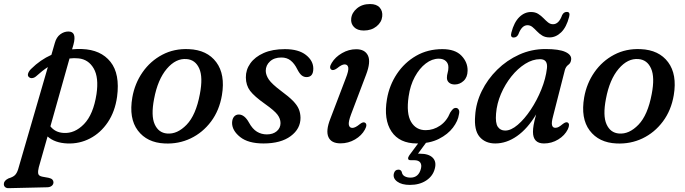

<svg xmlns="http://www.w3.org/2000/svg" viewBox="-78 -718 3479 975"><path d="M106.5 -331.5Q97 -323 86.5 -321.5Q76 -320 69 -326.5Q61 -333 64.8 -345Q68.5 -357 80.5 -368.5Q127 -414.5 183 -439.5L200.5 -500Q208.5 -529 227.8 -543.5Q247 -558 269.5 -558Q313 -558 295 -491.5L288 -467.5Q313 -470 338.5 -469Q434 -465.5 483 -404Q532 -342.5 516.5 -226.5Q506 -151.5 469.5 -97.2Q433 -43 379.2 -15Q325.5 13 264 10.5Q200.5 8 163.5 -25L119 131.5Q114 150.5 116 163.2Q118 176 138.5 179.5L169 185Q182.5 188 188 194Q193.5 200 193.5 207.5Q193.5 218.5 185 225.5Q176.5 232.5 162.5 233L-34 237.5Q-44.5 238 -51.5 232.5Q-58.5 227 -58.5 216.5Q-58.5 199.5 -35 188Q-11.5 181 -1.8 171Q8 161 14 142L165 -377.5Q136 -358.5 106.5 -331.5ZM244.5 -43Q301 -39 348.5 -87.8Q396 -136.5 412 -240Q424.5 -324.5 397.8 -370.5Q371 -416.5 321 -421.5Q298 -424 275 -421L178 -76.5Q202 -45.5 244.5 -43Z M881 -468.5Q974 -464.5 1020.2 -402.2Q1066.5 -340 1049 -235Q1036 -157.5 993.8 -101Q951.5 -44.5 890.2 -15.2Q829 14 758 10.5Q668.5 6.5 622 -55.2Q575.5 -117 594 -223.5Q606.5 -294.5 646 -351.2Q685.5 -408 746 -440Q806.5 -472 881 -468.5ZM770.5 -40Q822 -35.5 869.5 -84.5Q917 -133.5 937 -240.5Q953.5 -326 933.8 -370.2Q914 -414.5 870 -418Q815.5 -423 769.2 -368.8Q723 -314.5 704.5 -216Q688 -130.5 707.5 -87Q727 -43.5 770.5 -40Z M1277 -35.5Q1308.5 -35.5 1327.5 -51.8Q1346.5 -68 1346.5 -93Q1346.5 -115 1331.2 -135.5Q1316 -156 1268 -190Q1213.5 -228.5 1192.2 -256.5Q1171 -284.5 1170.5 -324.5Q1170 -363.5 1193.2 -396.2Q1216.5 -429 1261 -448.8Q1305.5 -468.5 1368.5 -468.5Q1438 -468.5 1475.5 -439Q1513 -409.5 1513 -369.5Q1513 -326.5 1478.5 -326.5Q1465 -326.5 1454 -335.2Q1443 -344 1431.5 -366.5Q1417.5 -395 1398.2 -410.5Q1379 -426 1351 -426Q1314.5 -426 1293 -406.2Q1271.5 -386.5 1271.5 -358Q1272 -336.5 1287.2 -314Q1302.5 -291.5 1349 -256.5Q1388.5 -227.5 1409.8 -205.8Q1431 -184 1439.2 -164.2Q1447.5 -144.5 1448 -120.5Q1448.5 -64 1398.2 -26.8Q1348 10.5 1260 10.5Q1182.5 10.5 1141.5 -22.2Q1100.5 -55 1100.5 -94Q1101 -114 1110.2 -125.2Q1119.5 -136.5 1134.5 -136.5Q1163.5 -136.5 1186 -96Q1204 -63 1226.8 -49.2Q1249.5 -35.5 1277 -35.5Z M1769.5 -563Q1736.5 -563 1719.5 -580.8Q1702.5 -598.5 1705.5 -624Q1708.5 -653.5 1734.8 -675.5Q1761 -697.5 1801 -697.5Q1834.5 -697.5 1850.2 -679.5Q1866 -661.5 1863 -634.5Q1860 -605 1834 -584Q1808 -563 1769.5 -563ZM1705 -138Q1690.5 -99.5 1693.5 -84Q1696.5 -68.5 1711.5 -68.5Q1726 -68.5 1749 -87.5Q1766 -101 1775.5 -95Q1789.5 -86.5 1775 -60Q1758.5 -29.5 1724.8 -9.8Q1691 10 1651 10Q1604 10 1589.8 -22Q1575.5 -54 1599.5 -115L1677.5 -319.5Q1693.5 -359.5 1690.5 -375.2Q1687.5 -391 1672 -391Q1657.5 -391 1634 -371.5Q1616 -358.5 1606 -363.5Q1590.5 -372.5 1606.5 -398.5Q1624.5 -428.5 1658.8 -448.2Q1693 -468 1731 -468Q1775 -468 1790.5 -436Q1806 -404 1781 -338.5Z M2150 -420Q2116 -420 2084 -395.5Q2052 -371 2028.5 -327.8Q2005 -284.5 1997 -228Q1984.5 -141.5 2009.5 -99.2Q2034.5 -57 2083.5 -57Q2123 -57 2157 -80.2Q2191 -103.5 2208 -146Q2215 -157 2221.5 -163.5Q2228 -170 2237 -170Q2246 -170 2251.2 -161.5Q2256.5 -153 2252.5 -137Q2248 -104 2222.2 -70Q2196.5 -36 2150.8 -12.8Q2105 10.5 2039.5 10.5Q1950.5 10.5 1910 -50.2Q1869.5 -111 1887 -214.5Q1899 -285 1937.5 -342.8Q1976 -400.5 2035 -434.5Q2094 -468.5 2168.5 -468.5Q2233.5 -468.5 2265.5 -435Q2297.5 -401.5 2296.5 -358.5Q2296 -325.5 2276.2 -307.2Q2256.5 -289 2231.5 -289Q2212.5 -289 2201.8 -298.8Q2191 -308.5 2191.5 -324Q2191.5 -335.5 2195.2 -348.5Q2199 -361.5 2199 -375Q2199.5 -395 2186.5 -407.5Q2173.5 -420 2150 -420ZM2058.5 -7.5H2096L2044.5 62.5Q2049.5 62.5 2055 62.5Q2099 62.5 2119.2 82.8Q2139.5 103 2130 138.5Q2120.5 176 2086.5 198.5Q2052.5 221 2003.5 221Q1962 221 1939.2 204.2Q1916.5 187.5 1922 163.5Q1927 143.5 1945 143.5Q1957 143 1962 154.5Q1964.5 170.5 1977 177.2Q1989.5 184 2006.5 184Q2048 184 2059.5 138.5Q2064.5 119 2056 107.2Q2047.5 95.5 2025 95.5H2007.5Q1995.5 95.5 1994.5 88Q1993.5 80.5 2001 70Z M2730.5 -127.5Q2722 -96.5 2725.2 -82.8Q2728.5 -69 2742 -69Q2751.5 -69 2759.8 -73.8Q2768 -78.5 2779.5 -88Q2795.5 -100.5 2804.5 -96Q2818 -88.5 2805.5 -61.5Q2790 -30 2756.8 -9.8Q2723.5 10.5 2684.5 10.5Q2628.5 10.5 2628.5 -48.5Q2628.5 -64 2631.8 -83.2Q2635 -102.5 2644.5 -137Q2601 -64.5 2547.5 -27Q2494 10.5 2437 10.5Q2386 10.5 2357.2 -23.5Q2328.5 -57.5 2335 -131.5Q2339 -195.5 2368.5 -255.8Q2398 -316 2446.8 -364Q2495.5 -412 2558.2 -440.5Q2621 -469 2692 -469Q2760.5 -469 2792.5 -454.5Q2824.5 -440 2822.5 -416.5Q2821 -398 2808.2 -389Q2795.5 -380 2790.5 -362.5ZM2441 -141Q2437 -93 2450 -74Q2463 -55 2487.5 -55Q2517 -55 2551.2 -84.2Q2585.5 -113.5 2617 -160.8Q2648.5 -208 2671 -263.5Q2693.5 -319 2699.5 -371.5Q2704.5 -417.5 2664.5 -417.5Q2627 -417.5 2589 -393.8Q2551 -370 2519 -330Q2487 -290 2466 -241Q2445 -192 2441 -141ZM2712.5 -528Q2691 -528 2675.8 -537.2Q2660.5 -546.5 2648.8 -559Q2637 -571.5 2625.8 -580.8Q2614.5 -590 2600.5 -590Q2571.5 -590 2554.5 -544Q2546.5 -527.5 2530.5 -527.5Q2512 -527.5 2519 -553Q2532.5 -605 2559 -631Q2585.5 -657 2618.5 -657Q2640 -657 2655 -647.5Q2670 -638 2681.8 -625.8Q2693.5 -613.5 2705 -604.2Q2716.5 -595 2730.5 -595Q2760 -595 2776.5 -641Q2784.5 -657.5 2800.5 -657.5Q2819 -657.5 2812 -632Q2798.5 -580 2771.8 -554Q2745 -528 2712.5 -528Z M3175.5 -468.5Q3268.5 -464.5 3314.8 -402.2Q3361 -340 3343.5 -235Q3330.5 -157.5 3288.2 -101Q3246 -44.5 3184.8 -15.2Q3123.5 14 3052.5 10.5Q2963 6.5 2916.5 -55.2Q2870 -117 2888.5 -223.5Q2901 -294.5 2940.5 -351.2Q2980 -408 3040.5 -440Q3101 -472 3175.5 -468.5ZM3065 -40Q3116.5 -35.5 3164 -84.5Q3211.5 -133.5 3231.5 -240.5Q3248 -326 3228.2 -370.2Q3208.5 -414.5 3164.5 -418Q3110 -423 3063.8 -368.8Q3017.5 -314.5 2999 -216Q2982.5 -130.5 3002 -87Q3021.5 -43.5 3065 -40Z"/></svg>

Font: Fraunces 9pt S050
Style: Italic
Weight: 400
Italic angle: -16°
Version: Version 1.000; ttfautohint (v1.8.3)